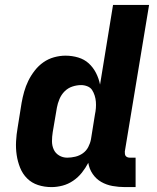

<svg xmlns="http://www.w3.org/2000/svg" viewBox="-20 -755 640 783"><path d="M190 8Q161 8 135 -0.5Q109 -9 90.5 -27.5Q72 -46 62 -71Q52 -96 48 -123Q44 -150 45.5 -178.5Q47 -207 52 -235L68 -335Q72 -358 78.5 -381Q85 -404 95.5 -425.5Q106 -447 121.5 -467Q137 -487 157 -501Q177 -515 200.5 -521.5Q224 -528 247 -528Q274 -528 299 -520.5Q324 -513 342 -496.5Q360 -480 371.5 -457.5Q383 -435 388 -410L441 -735H588L489 -137Q489 -132 489.5 -127Q490 -122 493 -118.5Q496 -115 500.5 -113.5Q505 -112 510 -112H533V8H490Q464 8 439 3.5Q414 -1 393 -13Q372 -25 358 -45.5Q344 -66 340 -91Q329 -70 314 -51Q299 -32 278.5 -18Q258 -4 235 2Q212 8 190 8ZM254 -112Q270 -112 287 -116Q304 -120 318 -130Q332 -140 340 -155.5Q348 -171 351 -187L367 -287Q370 -301 371 -314Q372 -327 371 -340Q370 -353 366 -365.5Q362 -378 355.5 -388Q349 -398 336.5 -403Q324 -408 311 -408Q293 -408 275 -402Q257 -396 243.5 -382.5Q230 -369 222.5 -351Q215 -333 212 -316L195 -216Q192 -197 192 -179Q192 -161 199 -145.5Q206 -130 221 -121Q236 -112 254 -112Z"/></svg>

Font: Iosevka Heavy Extended
Style: Italic
Weight: 900
Width: 7
Italic angle: -9°
Monospace: yes
Designer: Belleve Invis
Foundry: Belleve Invis
Version: Version 32.5.0; ttfautohint (v1.8.4)